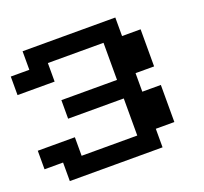

<svg xmlns="http://www.w3.org/2000/svg" viewBox="-145 -1170 1290 1216"><g transform="rotate(-20 500.0 -562.5)"><path d="M125 -937.5V-1000H437.5H750V-937.5V-875H812.5H875V-750V-625H812.5H750V-562.5V-500H812.5H875V-375V-250H812.5H750V-187.5V-125H437.5H125V-187.5V-250H62.5H0V-312.5V-375H125H250V-312.5V-250H437.5H625V-375V-500H437.5H250V-562.5V-625H437.5H625V-750V-875H437.5H250V-812.5V-750H125H0V-812.5V-875H62.5H125Z"/></g></svg>

Font: Press Start 2P
Style: Regular
Weight: 500
Monospace: yes
Version: Version 2.14